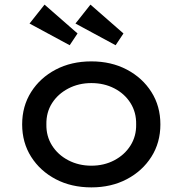

<svg xmlns="http://www.w3.org/2000/svg" viewBox="-20 -802 791 832"><path d="M376 10Q289 10 221.5 -25.5Q154 -61 115 -122.5Q76 -184 76 -263Q76 -342 115 -403.5Q154 -465 221.5 -500.5Q289 -536 376 -536Q462 -536 529.5 -500.5Q597 -465 636 -403.5Q675 -342 675 -263Q675 -184 636 -122.5Q597 -61 529.5 -25.5Q462 10 376 10ZM376 -84Q431 -84 475.5 -107.5Q520 -131 545.5 -171.5Q571 -212 570 -263Q571 -315 545.5 -355.5Q520 -396 475.5 -419Q431 -442 376 -442Q321 -442 276 -418.5Q231 -395 205.5 -355Q180 -315 181 -263Q180 -212 205.5 -171.5Q231 -131 276 -107.5Q321 -84 376 -84ZM481 -606 307 -700 372 -782 515 -657ZM282 -606 108 -700 173 -782 316 -657Z"/></svg>

Font: Lexend Exa
Style: Regular
Weight: 400
Designer: Bonnie Shaver-Troup, Thomas Jockin
Foundry: Lexend
Version: Version 1.007